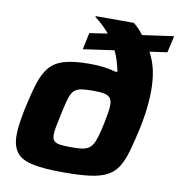

<svg xmlns="http://www.w3.org/2000/svg" viewBox="-83 -820 848 904"><g transform="rotate(10 341.0 -367.5)"><path d="M278 8Q183 8 129.5 -4Q76 -16 54 -46Q32 -76 32 -128Q32 -152 36.5 -183.5Q41 -215 49 -255Q65 -330 81 -380.5Q97 -431 122.5 -461Q148 -491 193.5 -504Q239 -517 312 -517Q353 -517 382.5 -513Q412 -509 441 -501L448 -504Q442 -531 435 -554.5Q428 -578 417 -600L269 -579L286 -659L372 -672Q357 -690 339 -707Q321 -724 301 -739L302 -743H484Q498 -732 510 -719.5Q522 -707 532 -693L682 -714L664 -634L580 -622Q602 -582 611 -538Q620 -494 620 -444Q620 -419 618 -390.5Q616 -362 611.5 -331Q607 -300 600 -265Q585 -196 571.5 -148.5Q558 -101 539 -70Q520 -39 488 -22Q456 -5 405.5 1.5Q355 8 278 8ZM293 -115Q321 -115 341 -117Q361 -119 374.5 -126.5Q388 -134 397 -149Q406 -164 413.5 -190Q421 -216 429 -254Q435 -285 438.5 -305.5Q442 -326 442 -342Q442 -362 434 -374Q426 -386 406.5 -390.5Q387 -395 353 -395Q315 -395 292.5 -391Q270 -387 258 -373Q246 -359 238 -330.5Q230 -302 220 -254Q213 -221 208.5 -198.5Q204 -176 204 -159Q204 -140 212.5 -130.5Q221 -121 240.5 -118Q260 -115 293 -115Z"/></g></svg>

Font: Saira Thin Expanded
Style: Bold Italic
Weight: 700
Width: 7
Italic angle: -12°
Version: Version 1.101